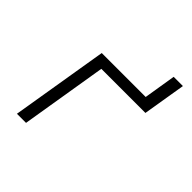

<svg xmlns="http://www.w3.org/2000/svg" viewBox="-185 -831 970 970"><g transform="rotate(45 300.0 -346.0)"><path d="M81 0 167 -520H481L509 -692H575L537 -462H222L146 0Z"/></g></svg>

Font: Iosevka Aile Light
Style: Italic
Weight: 300
Italic angle: -9°
Designer: Belleve Invis
Foundry: Belleve Invis
Version: Version 31.1.0; ttfautohint (v1.8.4)